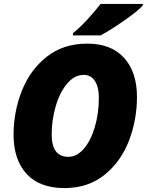

<svg xmlns="http://www.w3.org/2000/svg" viewBox="-20 -947 747 977"><path d="M49 -261Q49 -378 91 -484.5Q133 -591 217.5 -658Q302 -725 424 -725Q546 -725 611.5 -652.5Q677 -580 677 -454Q677 -337 636 -230.5Q595 -124 511.5 -57Q428 10 308 10Q181 10 115 -62.5Q49 -135 49 -261ZM483 -450Q483 -504 463 -535Q443 -566 406 -566Q359 -566 321.5 -521.5Q284 -477 263.5 -406.5Q243 -336 243 -263Q243 -149 328 -149Q371 -149 406.5 -190Q442 -231 462.5 -300.5Q483 -370 483 -450ZM351 -778Q384 -804 422 -845Q460 -886 492 -927H707V-920Q687 -895 615 -844.5Q543 -794 492 -767H351Z"/></svg>

Font: Noto Sans Display Black
Style: Italic
Weight: 900
Italic angle: -12°
Designer: Monotype Design team
Foundry: Monotype Imaging Inc.
Version: Version 1.000